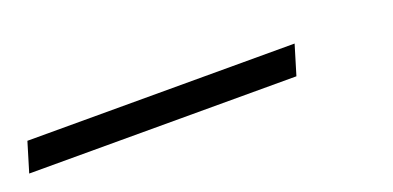

<svg xmlns="http://www.w3.org/2000/svg" viewBox="-130 -7 538 263"><g transform="rotate(-20 139.0 124.5)"><path d="M-99.5 103H290L277 146H-112.5Z"/></g></svg>

Font: Newsreader 28pt
Style: Italic
Weight: 400
Italic angle: -17°
Version: Version 1.003